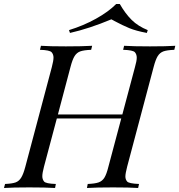

<svg xmlns="http://www.w3.org/2000/svg" viewBox="-53 -936 893 956"><path d="M639.2 -20 634.8 0Q592.8 -2.9 509.8 -2.9Q426.8 -2.9 379.9 0L383.8 -20Q419.9 -21.5 438 -27.8Q456.1 -34.2 466.8 -51.3Q477.5 -68.4 486.8 -106L550.8 -346.2H230L166 -106Q157.7 -74.2 157.7 -58.6Q157.7 -43 166.5 -32.2Q175.3 -21.5 225.1 -20L221.2 0Q174.8 -2.9 92.8 -2.9Q10.7 -2.9 -33.2 0L-27.8 -20Q7.3 -21.5 24.9 -27.8Q42 -34.2 52.7 -51.8Q63.5 -69.3 73.2 -106L205.1 -602.1Q213.4 -633.8 213.4 -649.4Q213.4 -665 204.1 -675.8Q194.8 -686.5 146 -688L150.9 -708Q191.9 -705.1 274.9 -705.1Q357.9 -705.1 405.8 -708L400.9 -688Q364.3 -686.5 346.7 -680.2Q329.1 -673.8 318.4 -656.7Q307.6 -639.6 297.9 -602.1L235.4 -366.2H556.2L619.1 -602.1Q627.9 -632.8 627.9 -648.9Q627.9 -665 618.7 -675.8Q609.4 -686.5 560.1 -688L564.9 -708Q610.4 -705.1 693.4 -705.1Q776.4 -705.1 819.8 -708L814.9 -688Q778.3 -686.5 760.7 -680.2Q743.2 -673.8 732.4 -656.7Q721.7 -639.6 711.9 -602.1L580.1 -106Q571.3 -71.8 571.3 -57.1Q571.3 -42.5 580.1 -32.2Q588.9 -22 639.2 -20ZM295.4 -772 290.5 -786.1Q362.3 -808.1 424.8 -842.8Q487.3 -877.4 525.4 -916H543.5Q571.3 -867.7 603 -836.4Q634.8 -805.2 682.6 -786.1L678.2 -772Q624 -782.2 590.8 -795.9Q557.6 -809.6 516.6 -831.5L501.5 -839.8Q391.1 -793.5 295.4 -772Z"/></svg>

Font: PlayfairDisplaySC-Italic
Style: Italic
Weight: 400
Italic angle: -14°
Designer: Claus Eggers Sørensen
Foundry: Claus Eggers Sørensen
Version: Version 1.004;PS 001.004;hotconv 1.0.70;makeotf.lib2.5.58329